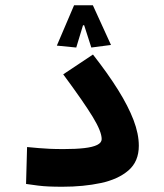

<svg xmlns="http://www.w3.org/2000/svg" viewBox="-20 -710 626 734"><path d="M218.8 3.9Q188.5 3.9 167 2.9Q145.5 2 125.5 -0.5Q105.5 -2.9 79.6 -6.8L83.5 -147.9Q108.9 -145.5 128.7 -143.8Q148.4 -142.1 170.7 -141.1Q192.9 -140.1 223.6 -140.1Q269.5 -140.1 302 -143.8Q334.5 -147.5 351.6 -156Q368.7 -164.6 368.7 -178.2Q368.7 -207 334.7 -262.9Q300.8 -318.8 221.7 -425.8L335.4 -501.5Q392.1 -429.2 431.2 -366.7Q470.2 -304.2 490.5 -251.2Q510.7 -198.2 510.7 -152.8Q510.7 -92.8 471.2 -58.6Q431.6 -24.4 365.5 -10.3Q299.3 3.9 218.8 3.9ZM335 -689.9 404.3 -538.1 329.1 -528.3 301.8 -613.3H293.9L280.8 -645.5H307.1L271.5 -528.3L197.3 -535.6L263.2 -689.9Z"/></svg>

Font: Cascadia Mono
Style: Regular
Weight: 400
Monospace: yes
Designer: Aaron Bell
Foundry: Saja Typeworks
Version: Version 2404.023